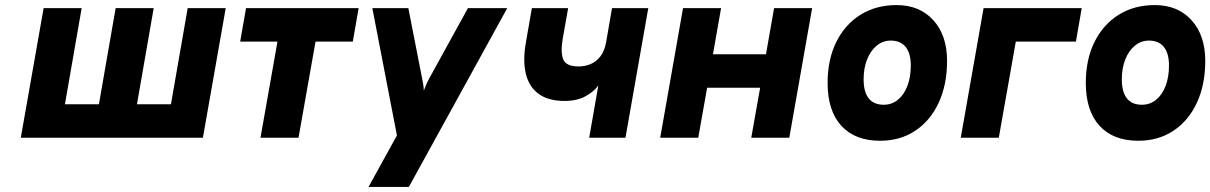

<svg xmlns="http://www.w3.org/2000/svg" viewBox="-20 -543 4772 757"><path d="M62 0 152 -511H302L236 -132H370L436 -511H586L520 -132H654L720 -511H870L780 0Z M1007 0 1074 -379H927L950 -511H1394L1371 -379H1224L1157 0Z M1433 194 1545 -9 1448 -511H1590L1644 -235Q1646.5 -224.5 1648.5 -211.2Q1650.5 -198 1651 -186Q1657 -202 1662 -213Q1667 -224 1673 -235L1825 -511H1980L1592 194Z M2303 0 2339 -206Q2320.5 -180.5 2287.2 -162.8Q2254 -145 2206 -145Q2141.5 -145 2103.5 -173Q2065.5 -201 2053.2 -252.2Q2041 -303.5 2053 -373L2077 -511H2220L2199 -392Q2189.5 -339 2200.2 -310Q2211 -281 2262 -281Q2285 -281 2307.2 -289.8Q2329.5 -298.5 2346.5 -319.8Q2363.5 -341 2370 -378L2393 -511H2536L2446 0Z M2583 0 2673 -511H2823L2791 -329H3000L3032 -511H3182L3092 0H2942L2977 -197H2768L2733 0Z M3450 12Q3351 12 3297 -47.2Q3243 -106.5 3243 -216Q3243 -308 3277 -377Q3311 -446 3372.2 -484.5Q3433.5 -523 3515 -523Q3606 -523 3660 -463.2Q3714 -403.5 3714 -303Q3714 -209 3681 -138Q3648 -67 3588.5 -27.5Q3529 12 3450 12ZM3464 -130Q3496 -130 3520 -149.5Q3544 -169 3557.5 -204Q3571 -239 3571 -285Q3571 -332.5 3550.8 -357.8Q3530.5 -383 3492 -383Q3461 -383 3436.8 -363.2Q3412.5 -343.5 3398.8 -309Q3385 -274.5 3385 -230Q3385 -180.5 3405 -155.2Q3425 -130 3464 -130Z M3768 0 3858 -511H4245L4222 -379H3985L3918 0Z M4468 12Q4369 12 4315 -47.2Q4261 -106.5 4261 -216Q4261 -308 4295 -377Q4329 -446 4390.2 -484.5Q4451.5 -523 4533 -523Q4624 -523 4678 -463.2Q4732 -403.5 4732 -303Q4732 -209 4699 -138Q4666 -67 4606.5 -27.5Q4547 12 4468 12ZM4482 -130Q4514 -130 4538 -149.5Q4562 -169 4575.5 -204Q4589 -239 4589 -285Q4589 -332.5 4568.8 -357.8Q4548.5 -383 4510 -383Q4479 -383 4454.8 -363.2Q4430.5 -343.5 4416.8 -309Q4403 -274.5 4403 -230Q4403 -180.5 4423 -155.2Q4443 -130 4482 -130Z"/></svg>

Font: Overpass Black
Style: Italic
Weight: 900
Italic angle: -10°
Designer: Delve Withrington, Dave Bailey, Thomas Jockin
Foundry: Delve Fonts LLC
Version: Version 4.000